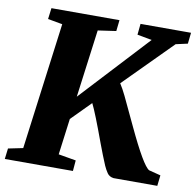

<svg xmlns="http://www.w3.org/2000/svg" viewBox="-97 -831 935 916"><g transform="rotate(10 370.5 -373.5)"><path d="M-8.8 -51.8 62.5 -66.4 143.1 -680.7 72.3 -693.4 79.1 -747.1H408.7L402.8 -693.4L314.9 -680.7L271.5 -352.1L576.2 -680.7L505.4 -693.8L510.7 -747.1H755.4L749.5 -693.4L692.4 -680.7L464.4 -451.2Q479 -428.7 494.6 -396.5Q494.6 -396.5 559.6 -258.8Q642.1 -83 672.4 -66.4L729.5 -51.8L723.6 0H511.7Q490.7 -2.9 480.5 -18.1Q470.2 -33.2 461.9 -51.8L442.4 -99.6Q432.6 -123.5 421.9 -153.3Q371.1 -292.5 349.6 -335L257.3 -241.7L234.4 -66.4L319.3 -51.8L314.9 0H-15.1Z"/></g></svg>

Font: Merriweather
Style: Heavy Italic
Weight: 900
Italic angle: -7°
Designer: Eben Sorkin
Foundry: Eben Sorkin
Version: Version 1.001